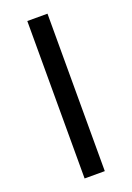

<svg xmlns="http://www.w3.org/2000/svg" viewBox="-142 -787 577 840"><g transform="rotate(-20 146.5 -366.5)"><path d="M100 0H194V-733H100Z"/></g></svg>

Font: Kinto Sans
Style: Regular
Weight: 400
Designer: Authors: Ryoko NISHIZUKA  (kana & ideographs); Paul D. Hunt (Latin, Greek & Cyrillic); Wenlong ZHANG  (bopomofo); Sandol
Foundry: Adobe Systems Incorporated, ookami Inc.
Version: Version 0.001